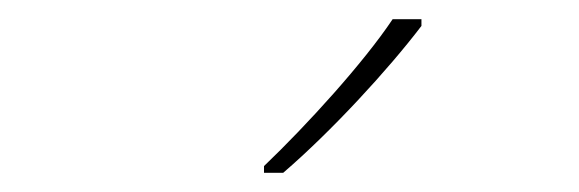

<svg xmlns="http://www.w3.org/2000/svg" viewBox="-20 -786 603 200"><path d="M255 -613V-606H275C325 -649 384 -713 419 -759V-766H389C359 -721 300 -656 255 -613Z"/></svg>

Font: Noto Sans Mono SemiCondensed Thin
Style: Regular
Weight: 100
Width: 4
Designer: Monotype Design Team
Foundry: Monotype Imaging Inc.
Version: Version 2.014